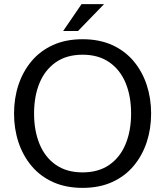

<svg xmlns="http://www.w3.org/2000/svg" viewBox="-20 -900 800 930"><path d="M380 10Q299 10 237 -18Q175 -46 133 -96Q91 -146 69.5 -211Q48 -276 48 -350Q48 -424 69.5 -489Q91 -554 133 -604Q175 -654 237 -682Q299 -710 380 -710Q461 -710 523 -682Q585 -654 627 -604Q669 -554 690.5 -489Q712 -424 712 -350Q712 -276 690.5 -211Q669 -146 627 -96Q585 -46 523 -18Q461 10 380 10ZM380 -65Q457 -65 509.5 -101.5Q562 -138 588.5 -202.5Q615 -267 615 -350Q615 -434 588.5 -498Q562 -562 509.5 -598.5Q457 -635 380 -635Q303 -635 250.5 -598.5Q198 -562 171.5 -498Q145 -434 145 -350Q145 -267 171.5 -202.5Q198 -138 250.5 -101.5Q303 -65 380 -65ZM286 -750 375 -880H484L358 -750Z"/></svg>

Font: Hedvig Letters Sans
Style: Regular
Weight: 400
Designer: Alexander Örn & Tor Weibull
Foundry: Kanon Foundry
Version: Version 1.000; ttfautohint (v1.8.4.7-5d5b)